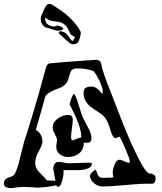

<svg xmlns="http://www.w3.org/2000/svg" viewBox="-45 -955 822 976"><path d="M14 1Q-25 2 -25 -23Q-25 -44 -3 -52Q24 -60 29 -69Q38 -85 45.5 -109.5Q53 -134 60 -165Q69 -203 76 -228Q83 -253 87 -263Q95 -288 121.5 -374.5Q148 -461 188 -609Q194 -632 209 -633Q287 -641 443 -651Q462 -651 468 -636Q470 -628 471.5 -620.5Q473 -613 475 -605Q484 -574 500 -533Q516 -492 536 -440Q565 -364 585 -314.5Q605 -265 616 -240Q653 -158 677.5 -116Q702 -74 716 -73Q746 -71 746 -49V-46Q746 -26 730 -21H695Q677 -21 650.5 -19Q624 -17 589 -14Q552 -11 524 -9Q496 -7 478 -7Q455 -7 436 -21Q414 -38 412 -63Q412 -66 418 -73Q424 -80 430.5 -86Q437 -92 439 -92Q443 -92 445.5 -83.5Q448 -75 452.5 -65.5Q457 -56 467 -52Q468 -52 471.5 -51.5Q475 -51 480 -51Q488 -51 501 -51.5Q514 -52 531 -53L528 -75Q528 -85 531.5 -100.5Q535 -116 542.5 -129Q550 -142 562 -143Q571 -143 587.5 -135Q604 -127 610 -127Q615 -127 615 -136Q615 -141 608.5 -158.5Q602 -176 593 -197.5Q584 -219 575.5 -236.5Q567 -254 563 -260Q559 -260 552 -256.5Q545 -253 541 -253Q528 -253 514 -301Q499 -355 470 -375Q443 -394 428 -403.5Q413 -413 411 -415Q396 -430 388 -445.5Q380 -461 380 -480Q380 -500 388.5 -507Q397 -514 419 -515Q445 -517 475 -477Q477 -483 477 -490Q477 -504 469 -524.5Q461 -545 450 -564.5Q439 -584 430 -594Q389 -609 343 -607Q320 -607 313 -587.5Q306 -568 301 -549Q290 -518 251 -505Q203 -489 186 -467Q178 -438 166 -395Q154 -352 137 -295Q170 -275 171 -235Q171 -220 152 -186Q134 -155 134 -127Q134 -99 157 -77Q187 -48 194 -38L237 -36Q235 -47 232 -62Q229 -77 226 -96Q225 -108 232 -120Q239 -132 251 -132Q260 -133 277 -129Q294 -125 302 -125L409 -128Q422 -128 422 -122Q422 -96 360 -90H277L278 -80Q279 -73 275.5 -54.5Q272 -36 265.5 -20.5Q259 -5 250 -5H249Q244 -5 242 -13Q193 -3 142 -1Q129 -3 110.5 -3.5Q92 -4 69 -5Q51 -4 14 1ZM301 -157Q277 -157 259 -171Q241 -185 241 -210Q241 -217 243 -227.5Q245 -238 245 -243Q244 -255 234 -272.5Q224 -290 223 -302Q221 -331 247 -351Q259 -360 271.5 -365Q284 -370 299 -371Q325 -371 325 -347Q325 -336 322.5 -317.5Q320 -299 318 -282Q316 -265 316 -255Q318 -241 326 -241Q333 -245 343.5 -249Q354 -253 368 -257V-263Q368 -286 354 -326Q340 -366 309 -424Q309 -428 313 -441Q317 -454 322.5 -466Q328 -478 331 -478Q339 -473 354 -424Q363 -394 368.5 -378Q374 -362 375 -360L401 -310Q412 -291 416 -276.5Q420 -262 420 -254Q420 -229 397 -229Q394 -229 390 -229Q386 -229 381 -230Q382 -197 359 -177Q336 -157 301 -157ZM320 -731Q316 -733 312.5 -734.5Q309 -736 304 -740Q295 -748 283.5 -758.5Q272 -769 258 -782Q252 -786 254 -790Q257 -796 264 -796Q270 -796 278 -792Q286 -790 292 -783.5Q298 -777 302 -772Q310 -759 315 -754Q320 -749 323 -747H324Q327 -747 331 -756L336 -767Q325 -772 318 -777.5Q311 -783 302 -805Q296 -821 278 -834Q267 -842 251 -844Q233 -846 223 -848Q213 -850 209 -851Q194 -857 185 -866Q183 -856 188 -843.5Q193 -831 208 -825Q220 -820 228 -820Q234 -820 242 -824Q243 -825 247 -825Q252 -825 259 -822Q284 -812 274 -806Q266 -799 251 -799Q242 -799 233 -802Q210 -810 199.5 -812.5Q189 -815 191 -814Q176 -820 169 -832.5Q162 -845 162 -858Q162 -867 165 -874Q184 -921 193 -930Q198 -935 205 -935Q208 -935 210.5 -934.5Q213 -934 216 -933Q220 -932 239 -919Q314 -873 356 -810Q357 -808 358 -806Q359 -804 360 -802Q365 -795 365.5 -790Q366 -785 365 -781Q358 -741 346 -735Q330 -727 320 -731Z"/></svg>

Font: Moo Lah Lah
Style: Regular
Weight: 400
Designer: Robert E. Leuschke
Foundry: Robert E. Leuschke
Version: Version 1.010; ttfautohint (v1.8.3)